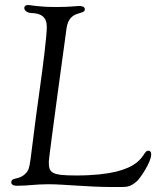

<svg xmlns="http://www.w3.org/2000/svg" viewBox="-20 -739 629 767"><path d="M25 -10C25 -4 30 3 48 3C97 3 119 -3 174 -3C234 -3 333 8 420 8H467C489 8 503 6 528 -16C538 -25 584 -90 584 -122C584 -135 577 -137 572 -137C543 -137 567 -38 284 -38C184 -38 175 -49 175 -93C175 -111 242 -598 246 -627C257 -701 319 -677 319 -702C319 -710 311 -715 298 -715C280 -715 261 -711 207 -711C129 -711 103 -719 93 -719C80 -719 77 -712 77 -707C77 -697 89 -687 106 -687C145 -686 167 -670 167 -632C167 -595 152 -477 138 -377C94 -66 106 -67 78 -42C52 -19 25 -32 25 -10Z"/></svg>

Font: OFL Sorts Mill Goudy
Style: Italic
Weight: 500
Italic angle: -6°
Version: Version 003.000